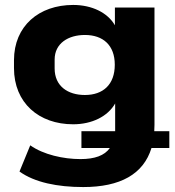

<svg xmlns="http://www.w3.org/2000/svg" viewBox="-20 -570 715 784"><path d="M319.8 193.8C471.2 193.8 565.9 141.1 598.6 34.2H671.4V-34.2H609.9C610.4 -43 610.8 -51.3 610.8 -59.6V-539.1H449.2V-466.8C419.4 -518.6 355 -549.8 278.8 -549.8C139.2 -549.8 37.1 -463.9 37.1 -324.2V-292C37.1 -149.9 138.7 -62.5 278.8 -62.5C355 -62.5 419.9 -94.2 450.2 -147.5V-42.5C450.2 -39.6 450.2 -36.6 450.2 -34.2H312.5V34.2H428.7C406.7 65.4 366.7 79.6 308.6 79.6C238.8 79.6 157.2 61.5 103.5 23.4L59.6 130.4C121.1 174.8 214.4 193.8 319.8 193.8ZM326.7 -182.1C256.8 -182.1 203.1 -218.3 203.1 -290.5V-326.7C203.1 -393.1 258.8 -427.2 326.7 -427.2C400.9 -427.2 448.7 -385.3 448.7 -305.7C448.7 -224.6 400.9 -182.1 326.7 -182.1Z"/></svg>

Font: Winston ExtraBold
Style: Regular
Weight: 800
Designer: Vernon Adams, Kim Jin-seong, David Berlow, Cristiano Sobral
Foundry: The Winston Project Authors
Version: Version 3.004